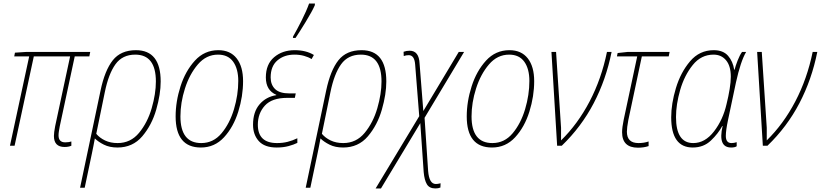

<svg xmlns="http://www.w3.org/2000/svg" viewBox="-20 -819 4613 1079"><path d="M343 7Q365 7 381 0V-24Q376 -22 367 -20.5Q358 -19 347 -19Q309 -19 309 -58Q309 -69 311 -81.5Q313 -94 316 -110L400 -502H482L487 -527H125L64 -523L60 -502H144L36 0H62L170 -502H374L290 -110Q283 -73 283 -55Q283 7 343 7Z M430 236H456L497 41Q501 22 505 1.5Q509 -19 513 -41Q532 -22 564 -6Q596 10 640 10Q726 10 779.5 -53Q833 -116 858 -203Q883 -290 883 -361Q883 -537 744 -537Q659 -537 614 -480.5Q569 -424 545 -310ZM641 -15Q601 -15 570.5 -29.5Q540 -44 521 -67L569 -301Q590 -404 629 -458Q668 -512 740 -512Q856 -512 856 -361Q856 -292 832.5 -211Q809 -130 761.5 -72.5Q714 -15 641 -15Z M1109 10Q1186 10 1239 -47.5Q1292 -105 1319 -191.5Q1346 -278 1346 -363Q1346 -445 1310 -491Q1274 -537 1207 -537Q1129 -537 1075.5 -478.5Q1022 -420 994.5 -334Q967 -248 967 -165Q967 10 1109 10ZM1111 -15Q994 -15 994 -165Q994 -242 1019.5 -322Q1045 -402 1092 -457Q1139 -512 1205 -512Q1262 -512 1290.5 -472Q1319 -432 1319 -364Q1319 -286 1295 -205.5Q1271 -125 1225 -70Q1179 -15 1111 -15Z M1535 10Q1572 10 1601.5 2Q1631 -6 1651 -16V-42Q1624 -29 1596.5 -22Q1569 -15 1537 -15Q1429 -15 1429 -118Q1429 -182 1468.5 -225.5Q1508 -269 1594 -269H1637L1642 -294H1607Q1551 -294 1526 -318.5Q1501 -343 1501 -384Q1501 -447 1539 -479.5Q1577 -512 1635 -512Q1664 -512 1689 -505Q1714 -498 1731 -487L1744 -510Q1700 -537 1636 -537Q1567 -537 1520.5 -497.5Q1474 -458 1474 -384Q1474 -311 1533 -286L1532 -284Q1475 -275 1438.5 -232.5Q1402 -190 1402 -118Q1402 -62 1434.5 -26Q1467 10 1535 10ZM1626 -606H1641Q1662 -637 1698 -696Q1734 -755 1749 -789L1750 -799H1717Q1702 -757 1675 -703.5Q1648 -650 1627 -614Z M1698 236H1724L1765 41Q1769 22 1773 1.5Q1777 -19 1781 -41Q1800 -22 1832 -6Q1864 10 1908 10Q1994 10 2047.5 -53Q2101 -116 2126 -203Q2151 -290 2151 -361Q2151 -537 2012 -537Q1927 -537 1882 -480.5Q1837 -424 1813 -310ZM1909 -15Q1869 -15 1838.5 -29.5Q1808 -44 1789 -67L1837 -301Q1858 -404 1897 -458Q1936 -512 2008 -512Q2124 -512 2124 -361Q2124 -292 2100.5 -211Q2077 -130 2029.5 -72.5Q1982 -15 1909 -15Z M2091 240H2121L2342 -127L2361 148Q2365 193 2379 216.5Q2393 240 2427 240Q2443 240 2455 235L2456 211Q2450 212 2444 213.5Q2438 215 2429 215Q2392 215 2386 142L2366 -157L2588 -527H2558L2359 -195L2338 -461Q2335 -534 2282 -534Q2264 -534 2248 -528L2249 -504Q2262 -509 2277 -509Q2309 -509 2313 -457L2336 -166Z M2745 10Q2822 10 2875 -47.5Q2928 -105 2955 -191.5Q2982 -278 2982 -363Q2982 -445 2946 -491Q2910 -537 2843 -537Q2765 -537 2711.5 -478.5Q2658 -420 2630.5 -334Q2603 -248 2603 -165Q2603 10 2745 10ZM2747 -15Q2630 -15 2630 -165Q2630 -242 2655.5 -322Q2681 -402 2728 -457Q2775 -512 2841 -512Q2898 -512 2926.5 -472Q2955 -432 2955 -364Q2955 -286 2931 -205.5Q2907 -125 2861 -70Q2815 -15 2747 -15Z M3111 0H3137Q3247 -106 3316.5 -239Q3386 -372 3417 -527H3391Q3360 -376 3293.5 -249Q3227 -122 3133 -30V-101L3105 -527H3079Z M3565 11Q3598 11 3625 2V-24Q3600 -15 3568 -15Q3503 -15 3503 -79Q3503 -101 3511 -144L3587 -502H3738L3743 -527H3506L3451 -521L3447 -502H3561L3485 -146Q3476 -102 3476 -76Q3476 11 3565 11Z M3873 10Q3934 10 3975 -29Q4016 -68 4039 -111H4041Q4013 10 4089 10Q4110 10 4120 3V-20Q4105 -15 4091 -15Q4059 -15 4059 -55Q4059 -86 4071 -143L4116 -356Q4142 -474 4173 -527H4150Q4137 -509 4125.5 -479.5Q4114 -450 4108 -427H4106Q4099 -474 4071.5 -505.5Q4044 -537 3991 -537Q3911 -537 3858 -474.5Q3805 -412 3778.5 -324Q3752 -236 3752 -160Q3752 10 3873 10ZM3876 -15Q3779 -15 3779 -161Q3779 -232 3802.5 -313.5Q3826 -395 3873 -453.5Q3920 -512 3990 -512Q4034 -512 4060.5 -480Q4087 -448 4087 -388Q4087 -359 4080.5 -318.5Q4074 -278 4063 -234Q4043 -146 3992.5 -80.5Q3942 -15 3876 -15Z M4267 0H4293Q4403 -106 4472.5 -239Q4542 -372 4573 -527H4547Q4516 -376 4449.5 -249Q4383 -122 4289 -30V-101L4261 -527H4235Z"/></svg>

Font: Noto Sans UI SemiCondensed Thin
Style: Italic
Weight: 250
Width: 4
Italic angle: -12°
Designer: Monotype Design Team
Foundry: Monotype Imaging Inc.
Version: Version 1.901